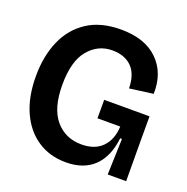

<svg xmlns="http://www.w3.org/2000/svg" viewBox="-124 -789 894 919"><g transform="rotate(20 323.0 -330.0)"><path d="M307 14Q224 14 162 -27.5Q100 -69 66 -145Q32 -221 32 -325Q32 -427 66 -505.5Q100 -584 168.5 -629Q237 -674 340 -674Q462 -674 528 -609.5Q594 -545 591 -438L471 -422Q470 -494 434 -530Q398 -566 335 -566Q262 -566 213.5 -508Q165 -450 165 -330Q165 -210 215.5 -151Q266 -92 348 -92Q416 -92 453.5 -130.5Q491 -169 494 -236H378V-330H609V-216L610 0H516L522 -183H513Q502 -87 449.5 -36.5Q397 14 307 14Z"/></g></svg>

Font: Bricolage Grotesque 96pt SemiBold
Style: Regular
Weight: 600
Designer: Mathieu Triay
Foundry: Atelier Triay
Version: Version 1.001; ttfautohint (v1.8.4.7-5d5b);gftools[0.9.33.de